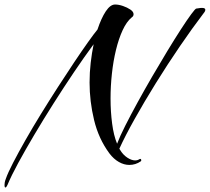

<svg xmlns="http://www.w3.org/2000/svg" viewBox="-96 -687 930 851"><path d="M-72 144Q-76 144 -76 134Q-76 129 -75 122Q-74 115 -70 105Q-61 79 -38 34.5Q-15 -10 16.5 -65.5Q48 -121 85 -181Q122 -241 160 -300Q198 -359 232.5 -410.5Q267 -462 294 -500Q321 -538 336 -556Q353 -607 373 -637Q393 -667 414 -667Q430 -667 449 -660.5Q468 -654 482 -644.5Q496 -635 496 -624Q496 -615 488 -610Q465 -591 447.5 -553Q430 -515 418 -465.5Q406 -416 400 -360.5Q394 -305 394 -251Q394 -192 401 -139Q408 -86 423 -50Q435 -82 459 -129.5Q483 -177 514 -233.5Q545 -290 579 -348.5Q613 -407 645.5 -460.5Q678 -514 705.5 -556.5Q733 -599 751.5 -624Q770 -649 774 -649Q777 -649 784.5 -650.5Q792 -652 799 -652Q814 -652 814 -644Q814 -637 807 -629Q756 -562 701 -481.5Q646 -401 594.5 -318Q543 -235 501 -160Q459 -85 433 -28L436 -23Q449 -1 468 11.5Q487 24 503 24Q514 24 523 18Q524 18 524.5 17.5Q525 17 525 17Q529 17 530 21.5Q531 26 528 28Q505 44 477 44Q454 44 431 31Q408 18 389 -7Q341 -72 321 -155Q301 -238 301 -321Q301 -366 306 -409Q311 -452 319 -491Q277 -434 231.5 -366.5Q186 -299 141 -228Q96 -157 56 -89.5Q16 -22 -15 35Q-46 92 -63 133Q-68 144 -72 144Z"/></svg>

Font: Arizonia
Style: Regular
Weight: 400
Designer: Robert E. Leuschke
Foundry: Robert E. Leuschke
Version: Version 1.010; ttfautohint (v1.8.4.7-5d5b)